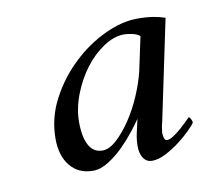

<svg xmlns="http://www.w3.org/2000/svg" viewBox="-47 -618 478 420"><g transform="rotate(-10 191.5 -408.0)"><path d="M260 -252Q274 -252 290.5 -260.5Q307 -269 322 -280.5Q337 -292 348 -303Q359 -314 362 -319Q362 -322 359.5 -327Q357 -332 355 -332Q354 -331 347.5 -324.5Q341 -318 332.5 -310.5Q324 -303 315 -297Q306 -291 300 -291Q295 -291 293.5 -297.5Q292 -304 292 -309Q292 -311 293.5 -320Q295 -329 296 -331L343 -555Q332 -559 317 -561.5Q302 -564 282 -564Q247 -564 208 -545.5Q169 -527 136 -495.5Q103 -464 81.5 -423Q60 -382 60 -336Q60 -298 78.5 -275.5Q97 -253 129 -253Q146 -253 164 -264.5Q182 -276 197.5 -291.5Q213 -307 225.5 -323Q238 -339 244 -348Q241 -334 237.5 -319Q234 -304 234 -289Q234 -272 241 -262Q248 -252 260 -252ZM247 -535Q255 -535 266 -532.5Q277 -530 282 -525L266 -450Q260 -425 248 -397Q236 -369 220.5 -346Q205 -323 188.5 -308Q172 -293 157 -293Q137 -293 127 -311.5Q117 -330 117 -363Q117 -393 129 -424Q141 -455 159.5 -479.5Q178 -504 201.5 -519.5Q225 -535 247 -535Z"/></g></svg>

Font: Vermiglione
Style: Italic
Weight: 400
Italic angle: -11°
Version: Version 1.105